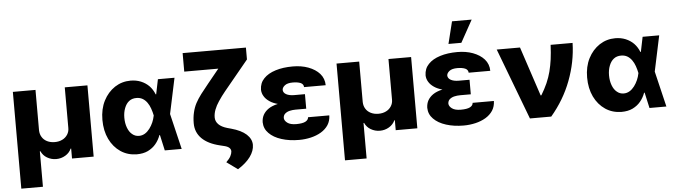

<svg xmlns="http://www.w3.org/2000/svg" viewBox="-55 -1030 5156 1464"><g transform="rotate(-5 2523.0 -297.5)"><path d="M220.7 195.3H55.2V-545.4H228.5V-235.4Q229.5 -205.6 243.2 -184.1Q256.8 -161.6 282.2 -148.9Q307.6 -136.2 340.8 -136.2Q373.5 -136.2 398.9 -148.9Q423.8 -161.1 438.5 -184.1Q453.1 -207 452.6 -235.4V-545.4H626V0H460.4V-76.2H456.5Q441.9 -43.9 410.6 -25.4Q378.4 -6.3 340.8 -6.3Q302.7 -6.3 270.5 -25.4Q240.2 -43 225.1 -76.2H220.7Z M955.6 11.2Q885.7 10.3 832.5 -25.4Q778.3 -62 747.6 -125.5Q716.8 -189.5 716.8 -272.9Q716.8 -356 749 -418.9Q780.8 -481 835.9 -517.6Q890.1 -552.7 956.5 -552.7Q999 -552.7 1035.2 -538.1Q1071.8 -522.9 1097.7 -496.6Q1123.5 -469.7 1138.7 -431.6H1188.5L1234.4 -273.9L1299.8 0H1170.4L1109.4 -273.9Q1105 -297.4 1094.7 -327.1Q1085.9 -352.5 1071.3 -373Q1056.2 -394 1036.6 -405.3Q1016.1 -417 989.7 -417Q955.1 -417 932.6 -398.9Q910.2 -381.3 897.5 -348.1Q884.8 -315.4 884.8 -274.9Q884.8 -232.4 897.5 -198.7Q910.2 -164.6 932.6 -146.5Q955.1 -127.4 984.9 -127.4Q1009.3 -127.4 1030.3 -140.1Q1050.3 -152.3 1066.9 -174.3Q1083 -195.8 1093.8 -220.7Q1103.5 -242.7 1109.4 -271.5L1165.5 -545.4H1292.5L1234.4 -271.5L1188.5 -119.6H1139.6Q1126.5 -82.5 1102.1 -53.2Q1078.6 -24.4 1041 -5.9Q1005.4 11.2 955.6 11.2Z M1543 -477.1 1746.6 -727.1H1855V-636.2L1667.5 -408.7Q1640.1 -375.5 1615.2 -337.9Q1594.2 -307.1 1582.5 -275.9Q1571.3 -246.1 1571.3 -217.3Q1571.3 -186.5 1594.2 -163.6Q1616.2 -141.6 1659.7 -128.9L1689.9 -120.6Q1764.6 -100.1 1804.2 -64.5Q1843.3 -28.3 1843.3 16.1Q1843.3 61.5 1810.5 106.9Q1778.3 151.4 1714.4 191.9L1629.9 130.9Q1653.8 107.9 1664.1 88.4Q1674.3 68.8 1675.3 52.2Q1675.8 36.1 1663.6 24.4Q1651.4 12.7 1626.5 6.8L1592.8 -1.5Q1502.9 -22.9 1455.6 -69.8Q1408.2 -117.2 1408.2 -186.5Q1408.2 -231.4 1417.5 -270Q1426.3 -307.6 1442.9 -338.9Q1459 -369.1 1484.9 -403.8Q1493.2 -414.6 1543 -477.1ZM1370.6 -585.4V-727.1H1776.9V-585.4Z M2150.4 -286.1H2272.5V-222.7H2190.9Q2167.5 -222.7 2146.5 -217.8Q2125 -212.9 2110.4 -200.2Q2096.7 -188.5 2095.7 -167Q2096.7 -146 2119.1 -129.4Q2142.1 -112.3 2186.5 -112.3Q2234.4 -112.3 2256.8 -124Q2279.3 -135.7 2280.8 -156.7H2443.4Q2442.4 -114.7 2422.4 -83.5Q2401.9 -52.2 2366.7 -31.2Q2332 -10.7 2288.6 -0.5Q2244.6 9.8 2198.2 9.8Q2124 9.8 2064 -9.3Q2003.4 -28.3 1968.3 -64.5Q1933.6 -99.1 1932.6 -148.9Q1933.6 -181.2 1946.8 -205.1Q1961.4 -231 1987.8 -249Q2014.6 -267.1 2056.2 -276.9Q2096.2 -286.1 2150.4 -286.1ZM2272.5 -334V-266.1H2150.4Q2100.1 -266.1 2063 -276.9Q2023.4 -287.1 1997.1 -305.2Q1969.7 -323.7 1956.1 -347.2Q1942.4 -369.6 1941.4 -396.5Q1942.4 -448.2 1975.1 -481.9Q2007.8 -516.6 2065.9 -534.7Q2123 -552.7 2197.8 -552.7Q2263.7 -552.7 2316.4 -533.2Q2371.1 -512.7 2402.8 -477.1Q2435.5 -439.9 2436 -388.2H2270.5Q2269.5 -411.6 2246.6 -421.4Q2223.6 -430.7 2187.5 -430.7Q2146.5 -430.7 2126.5 -415Q2106.9 -399.9 2106 -380.9Q2106.9 -358.9 2129.4 -346.7Q2152.3 -334 2190.9 -334Z M2698.2 195.3H2532.7V-545.4H2706.1V-235.4Q2707 -205.6 2720.7 -184.1Q2734.4 -161.6 2759.8 -148.9Q2785.2 -136.2 2818.4 -136.2Q2851.1 -136.2 2876.5 -148.9Q2901.4 -161.1 2916 -184.1Q2930.7 -207 2930.2 -235.4V-545.4H3103.5V0H2938V-76.2H2934.1Q2919.4 -43.9 2888.2 -25.4Q2856 -6.3 2818.4 -6.3Q2780.3 -6.3 2748 -25.4Q2717.8 -43 2702.6 -76.2H2698.2Z M3410.2 -286.1H3532.2V-222.7H3450.7Q3427.2 -222.7 3406.2 -217.8Q3384.8 -212.9 3370.1 -200.2Q3356.4 -188.5 3355.5 -167Q3356.4 -146 3378.9 -129.4Q3401.9 -112.3 3446.3 -112.3Q3494.1 -112.3 3516.6 -124Q3539.1 -135.7 3540.5 -156.7H3703.1Q3702.1 -114.7 3682.1 -83.5Q3661.6 -52.2 3626.5 -31.2Q3591.8 -10.7 3548.3 -0.5Q3504.4 9.8 3458 9.8Q3383.8 9.8 3323.7 -9.3Q3263.2 -28.3 3228 -64.5Q3193.4 -99.1 3192.4 -148.9Q3193.4 -181.2 3206.5 -205.1Q3221.2 -231 3247.6 -249Q3274.4 -267.1 3315.9 -276.9Q3356 -286.1 3410.2 -286.1ZM3532.2 -334V-266.1H3410.2Q3359.9 -266.1 3322.8 -276.9Q3283.2 -287.1 3256.8 -305.2Q3229.5 -323.7 3215.8 -347.2Q3202.1 -369.6 3201.2 -396.5Q3202.1 -448.2 3234.9 -481.9Q3267.6 -516.6 3325.7 -534.7Q3382.8 -552.7 3457.5 -552.7Q3523.4 -552.7 3576.2 -533.2Q3630.9 -512.7 3662.6 -477.1Q3695.3 -439.9 3695.8 -388.2H3530.3Q3529.3 -411.6 3506.3 -421.4Q3483.4 -430.7 3447.3 -430.7Q3406.2 -430.7 3386.2 -415Q3366.7 -399.9 3365.7 -380.9Q3366.7 -358.9 3389.2 -346.7Q3412.1 -334 3450.7 -334ZM3494.6 -620.1H3396L3438 -789.6H3588.4Z M4128.4 0H3965.3L3758.8 -545.4H3937L4062 -168H4067.4Q4094.2 -211.9 4114.3 -256.8Q4133.3 -300.8 4144 -342.3Q4155.8 -389.2 4162.1 -435.5Q4168.5 -482.9 4171.4 -545.4H4339.4Q4335.9 -399.9 4281.7 -257.3Q4229.5 -119.1 4128.4 0Z M4665.5 11.2Q4595.7 10.3 4542.5 -25.4Q4488.3 -62 4457.5 -125.5Q4426.8 -189.5 4426.8 -272.9Q4426.8 -356 4459 -418.9Q4490.7 -481 4545.9 -517.6Q4600.1 -552.7 4666.5 -552.7Q4709 -552.7 4745.1 -538.1Q4781.7 -522.9 4807.6 -496.6Q4833.5 -469.7 4848.6 -431.6H4898.4L4944.3 -273.9L5009.8 0H4880.4L4819.3 -273.9Q4814.9 -297.4 4804.7 -327.1Q4795.9 -352.5 4781.2 -373Q4766.1 -394 4746.6 -405.3Q4726.1 -417 4699.7 -417Q4665 -417 4642.6 -398.9Q4620.1 -381.3 4607.4 -348.1Q4594.7 -315.4 4594.7 -274.9Q4594.7 -232.4 4607.4 -198.7Q4620.1 -164.6 4642.6 -146.5Q4665 -127.4 4694.8 -127.4Q4719.2 -127.4 4740.2 -140.1Q4760.3 -152.3 4776.9 -174.3Q4793 -195.8 4803.7 -220.7Q4813.5 -242.7 4819.3 -271.5L4875.5 -545.4H5002.4L4944.3 -271.5L4898.4 -119.6H4849.6Q4836.4 -82.5 4812 -53.2Q4788.6 -24.4 4751 -5.9Q4715.3 11.2 4665.5 11.2Z"/></g></svg>

Font: My Font
Style: Regular
Weight: 500
Designer: Rasmus Andersson
Foundry: rsms
Version: Version 0.001